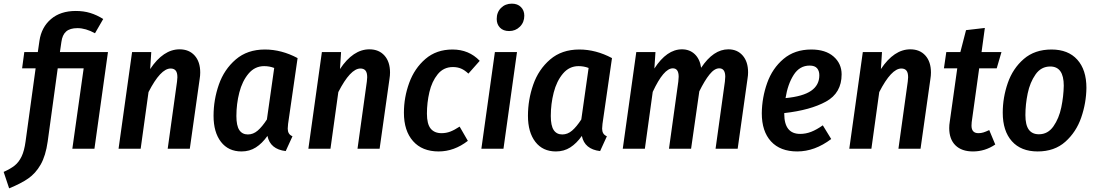

<svg xmlns="http://www.w3.org/2000/svg" viewBox="-89 -814 6000 1051"><path d="M428 0H307L369 -440H227L172 -39Q161 39 133.5 87Q106 135 65.5 163Q25 191 -39 217L-69 127Q-31 110 -8.5 92Q14 74 29 43Q44 12 51 -40L106 -440H32L44 -529H118L127 -591Q138 -665 190 -709.5Q242 -754 326 -754Q369 -754 405 -743Q441 -732 476 -710L431 -632Q380 -660 335 -660Q294 -660 273 -641.5Q252 -623 247 -584L239 -529H502Z M1007 -417Q1007 -400 1004 -382L950 0H829L880 -367Q882 -385 882 -391Q882 -417 872.5 -428Q863 -439 845 -439Q790 -439 724 -310L681 0H560L634 -529H739L733 -436Q805 -544 894 -544Q946 -544 976.5 -510Q1007 -476 1007 -417Z M1540 -496 1488 -136Q1486 -116 1486 -110Q1486 -95 1492 -84.5Q1498 -74 1512 -68L1475 13Q1390 3 1375 -70Q1346 -29 1311.5 -7Q1277 15 1233 15Q1161 15 1120.5 -37.5Q1080 -90 1080 -180Q1080 -268 1109 -351Q1138 -434 1201.5 -488.5Q1265 -543 1361 -543Q1452 -543 1540 -496ZM1205 -179Q1205 -126 1221 -102Q1237 -78 1268 -78Q1297 -78 1321.5 -99Q1346 -120 1372 -160L1412 -442Q1386 -452 1357 -452Q1306 -452 1271.5 -411Q1237 -370 1221 -307.5Q1205 -245 1205 -179Z M2046 -417Q2046 -400 2043 -382L1989 0H1868L1919 -367Q1921 -385 1921 -391Q1921 -417 1911.5 -428Q1902 -439 1884 -439Q1829 -439 1763 -310L1720 0H1599L1673 -529H1778L1772 -436Q1844 -544 1933 -544Q1985 -544 2015.5 -510Q2046 -476 2046 -417Z M2537 -481 2475 -411Q2455 -430 2435 -438.5Q2415 -447 2390 -447Q2339 -447 2307 -407.5Q2275 -368 2261.5 -310Q2248 -252 2248 -192Q2248 -135 2268.5 -110Q2289 -85 2328 -85Q2353 -85 2375.5 -93.5Q2398 -102 2427 -121L2472 -43Q2397 15 2312 15Q2222 15 2172 -41.5Q2122 -98 2122 -197Q2122 -281 2151 -360.5Q2180 -440 2240 -491.5Q2300 -543 2388 -543Q2478 -543 2537 -481Z M2667 0H2546L2620 -529H2741ZM2630 -710Q2630 -747 2653.5 -770.5Q2677 -794 2713 -794Q2744 -794 2762.5 -775.5Q2781 -757 2781 -728Q2781 -692 2757 -668Q2733 -644 2698 -644Q2666 -644 2648 -662.5Q2630 -681 2630 -710Z M3261 -496 3209 -136Q3207 -116 3207 -110Q3207 -95 3213 -84.5Q3219 -74 3233 -68L3196 13Q3111 3 3096 -70Q3067 -29 3032.5 -7Q2998 15 2954 15Q2882 15 2841.5 -37.5Q2801 -90 2801 -180Q2801 -268 2830 -351Q2859 -434 2922.5 -488.5Q2986 -543 3082 -543Q3173 -543 3261 -496ZM2926 -179Q2926 -126 2942 -102Q2958 -78 2989 -78Q3018 -78 3042.5 -99Q3067 -120 3093 -160L3133 -442Q3107 -452 3078 -452Q3027 -452 2992.5 -411Q2958 -370 2942 -307.5Q2926 -245 2926 -179Z M4006 -418Q4006 -402 4003 -384L3949 0H3828L3879 -367Q3881 -387 3881 -394Q3881 -440 3848 -440Q3822 -440 3795 -406.5Q3768 -373 3739 -314L3694 0H3573L3624 -367Q3626 -387 3626 -394Q3626 -440 3594 -440Q3544 -440 3484 -311L3441 0H3320L3394 -529H3499L3493 -439Q3561 -544 3644 -544Q3686 -544 3714 -517.5Q3742 -491 3749 -443Q3816 -544 3898 -544Q3947 -544 3976.5 -510Q4006 -476 4006 -418Z M4518 -407Q4518 -305 4432.5 -258Q4347 -211 4204 -195V-191Q4204 -81 4291 -81Q4322 -81 4351.5 -92.5Q4381 -104 4415 -128L4461 -53Q4371 15 4275 15Q4182 15 4131.5 -40Q4081 -95 4081 -194Q4082 -280 4110.5 -360Q4139 -440 4200 -491.5Q4261 -543 4352 -543Q4430 -543 4474 -504.5Q4518 -466 4518 -407ZM4396 -402Q4396 -426 4383.5 -440.5Q4371 -455 4343 -455Q4288 -455 4255.5 -404Q4223 -353 4211 -277Q4306 -286 4351 -317Q4396 -348 4396 -402Z M5007 -417Q5007 -400 5004 -382L4950 0H4829L4880 -367Q4882 -385 4882 -391Q4882 -417 4872.5 -428Q4863 -439 4845 -439Q4790 -439 4724 -310L4681 0H4560L4634 -529H4739L4733 -436Q4805 -544 4894 -544Q4946 -544 4976.5 -510Q5007 -476 5007 -417Z M5230 -145Q5229 -138 5229 -126Q5229 -85 5267 -85Q5281 -85 5294 -89Q5307 -93 5326 -102L5359 -23Q5303 15 5237 15Q5175 15 5141 -18.5Q5107 -52 5107 -113Q5107 -130 5110 -148L5151 -440H5078L5091 -529H5168L5199 -649L5302 -661L5284 -529H5393L5367 -440H5271Z M5400 -197Q5400 -280 5427.5 -359.5Q5455 -439 5515 -491Q5575 -543 5667 -543Q5758 -543 5808 -487.5Q5858 -432 5858 -333Q5857 -250 5829.5 -170.5Q5802 -91 5742.5 -38Q5683 15 5591 15Q5500 15 5450 -41Q5400 -97 5400 -197ZM5734 -345Q5734 -450 5660 -450Q5610 -450 5579.5 -406.5Q5549 -363 5536.5 -302.5Q5524 -242 5524 -184Q5524 -130 5542.5 -104.5Q5561 -79 5598 -79Q5647 -79 5677.5 -122.5Q5708 -166 5720.5 -226.5Q5733 -287 5734 -345Z"/></svg>

Font: Fira Sans Condensed Medium
Style: Italic
Weight: 500
Width: 3
Italic angle: -8°
Designer: bBox Type GmbH & Carrois Corporate GbR & Edenspiekermann AG
Foundry: bBox Type GmbH & Carrois Corporate GbR & Edenspiekermann AG
Version: Version 4.301